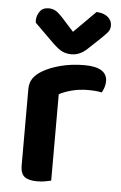

<svg xmlns="http://www.w3.org/2000/svg" viewBox="-52 -749 501 793"><g transform="rotate(5 198.5 -352.0)"><path d="M190 -1Q181 1 166 4Q151 7 132 7Q97 7 80 -6Q63 -19 63 -52V-369Q63 -395 75 -413Q87 -431 110 -445Q141 -464 186.5 -476Q232 -488 285 -488Q380 -488 380 -429Q380 -415 375.5 -402.5Q371 -390 366 -382Q343 -387 309 -387Q274 -387 243 -379Q212 -371 190 -359ZM226 -621 316 -711Q345 -710 362.5 -696Q380 -682 380 -660Q380 -644 370.5 -632.5Q361 -621 343 -604L290 -554Q261 -528 228 -528Q207 -528 190.5 -535.5Q174 -543 149 -567L70 -645Q69 -649 69 -654Q69 -674 81 -691.5Q93 -709 118 -709Q134 -709 146.5 -702Q159 -695 179 -673Z"/></g></svg>

Font: Baloo Bhaina 2 SemiBold
Style: Regular
Weight: 600
Designer: Yesha Goshar, Manish Minz, Shuchita Grover and Ek Type
Foundry: Ek Type
Version: Version 1.640;hotconv 1.0.111;makeotfexe 2.5.65597; ttfautoh